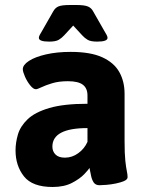

<svg xmlns="http://www.w3.org/2000/svg" viewBox="-20 -738 585 766"><path d="M176 -572Q135 -572 135 -587Q135 -592 138.5 -598.5Q142 -605 148 -615L192 -692Q200 -707 213.5 -712.5Q227 -718 258 -718H286Q317 -718 331 -712Q345 -706 352 -692L396 -615Q402 -605 405.5 -598.5Q409 -592 409 -587Q409 -572 368 -572Q342 -572 330 -579Q318 -586 308 -597L272 -636L236 -597Q226 -586 214 -579Q202 -572 176 -572ZM190 8Q109 8 75.5 -34.5Q42 -77 42 -138Q42 -169 51.5 -201.5Q61 -234 90 -262Q119 -290 176.5 -307Q234 -324 329 -324V-357Q329 -386 310.5 -400Q292 -414 251 -414Q215 -414 188.5 -406Q162 -398 145.5 -390Q129 -382 123 -382Q113 -382 100.5 -397.5Q88 -413 79.5 -432.5Q71 -452 71 -462Q71 -479 95.5 -495Q120 -511 163.5 -521Q207 -531 262 -531Q341 -531 388 -509.5Q435 -488 456 -450.5Q477 -413 477 -364V-176Q477 -124 480 -96.5Q483 -69 486 -55.5Q489 -42 489 -31Q489 -22 475.5 -16Q462 -10 442.5 -6Q423 -2 404.5 -0.5Q386 1 377 1Q361 1 353.5 -10.5Q346 -22 343 -38.5Q340 -55 337 -68Q334 -62 316.5 -43.5Q299 -25 267.5 -8.5Q236 8 190 8ZM239 -109Q268 -109 292.5 -127Q317 -145 329 -172V-227Q189 -227 189 -153Q189 -134 201.5 -121.5Q214 -109 239 -109Z"/></svg>

Font: Asap
Style: Bold
Weight: 700
Designer: Pablo Cosgaya
Foundry: Omnibus-Type
Version: Version 3.001; ttfautohint (v1.8.3)